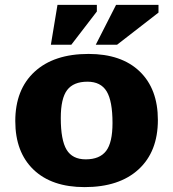

<svg xmlns="http://www.w3.org/2000/svg" viewBox="-20 -752 708 785"><path d="M326 13Q191.5 13 117 -58.5Q42.5 -130 42.5 -257Q42.5 -386 121.5 -458.8Q200.5 -531.5 342 -531.5Q476.5 -531.5 551 -460Q625.5 -388.5 625.5 -261.5Q625.5 -132 546.5 -59.5Q467.5 13 326 13ZM330.5 -100.5Q387.5 -100.5 413.8 -134.8Q440 -169 440 -249Q440 -339 416 -378.5Q392 -418 337.5 -418Q280.5 -418 254.5 -383.8Q228.5 -349.5 228.5 -269.5Q228.5 -179.5 252.2 -140Q276 -100.5 330.5 -100.5ZM371.5 -569 454.5 -732H628V-700.5L458.5 -569ZM188 -569 215 -732H376V-705L271.5 -569Z"/></svg>

Font: Newsreader 6pt
Style: Bold
Weight: 700
Designer: Hugues Gentile
Foundry: Production Type
Version: Version 1.003; ttfautohint (v1.8.3)